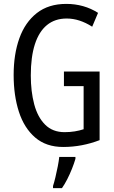

<svg xmlns="http://www.w3.org/2000/svg" viewBox="-20 -744 585 985"><path d="M308 -377H491V-25Q447 -8 400 1Q353 10 304 10Q217 10 160.5 -38.5Q104 -87 77 -170.5Q50 -254 50 -359Q50 -466 79.5 -548Q109 -630 169 -677Q229 -724 320 -724Q365 -724 406 -712.5Q447 -701 483 -678L453 -607Q420 -628 387.5 -638.5Q355 -649 322 -649Q262 -649 221 -615.5Q180 -582 159 -517Q138 -452 138 -357Q138 -275 155.5 -209Q173 -143 211.5 -104.5Q250 -66 311 -66Q339 -66 363.5 -70Q388 -74 409 -81V-302H308ZM367 71Q360 95 349 122.5Q338 150 325 175.5Q312 201 298 221H252V210Q258 192 264.5 164.5Q271 137 276.5 109Q282 81 284 61H367Z"/></svg>

Font: Noto Sans Arabic ExtraCondensed
Style: Regular
Weight: 400
Width: 2
Designer: Monotype Design Team, Nadine Chahine, Nizar Qandah and Khaled Hosny
Foundry: Monotype Imaging Inc.
Version: Version 2.012